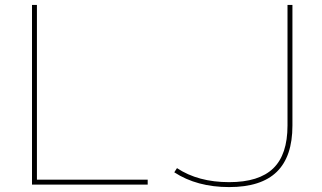

<svg xmlns="http://www.w3.org/2000/svg" viewBox="-20 -750 1307 780"><path d="M110 -730H130V-20H580V0H110ZM688 -50 699 -67Q785 -10 911 -10Q1032 -10 1090 -66Q1148 -122 1148 -240V-730H1168V-240Q1168 -114 1104.5 -52Q1041 10 911 10Q780 10 688 -50Z"/></svg>

Font: Enso Thin
Style: Regular
Weight: 100
Designer: Coji Morishita
Foundry: UNDERFOREST DESIGN
Version: Version 1.000